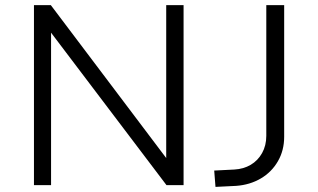

<svg xmlns="http://www.w3.org/2000/svg" viewBox="-20 -725 1246 752"><path d="M113 0V-705H179L631 -106V-705H699V0H632L180 -597V0ZM824 7 819 -57 898 -61Q934 -63 962 -79.5Q990 -96 1006.5 -125.5Q1023 -155 1023 -193V-705H1093V-189Q1093 -136 1068.5 -93.5Q1044 -51 1001.5 -26Q959 -1 905 3Z"/></svg>

Font: Nunito Sans 7pt Light
Style: Regular
Weight: 300
Designer: Vernon Adams
Foundry: Vernon Adams
Version: Version 3.101;gftools[0.9.27]